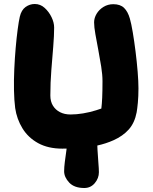

<svg xmlns="http://www.w3.org/2000/svg" viewBox="-20 -734 765 961"><path d="M292 10Q221 10 171 -17.5Q121 -45 92.5 -91.5Q64 -138 56 -193Q51 -231 50 -282Q49 -333 51.5 -388Q54 -443 58.5 -494.5Q63 -546 68.5 -587Q74 -628 79 -650Q87 -684 108 -699Q129 -714 154 -714Q182 -714 203.5 -694.5Q225 -675 238 -648Q251 -621 251 -596Q251 -556 246.5 -501Q242 -446 237 -383.5Q232 -321 232 -256Q232 -226 245 -205Q258 -184 280.5 -172.5Q303 -161 333 -161Q363 -161 396 -166.5Q429 -172 461 -182Q493 -192 521 -203L479 -143Q484 -165 487 -188.5Q490 -212 491.5 -245Q493 -278 493 -328Q493 -360 486.5 -401Q480 -442 472 -484Q464 -526 457.5 -562.5Q451 -599 451 -622Q451 -644 463.5 -665Q476 -686 498 -699.5Q520 -713 547 -713Q582 -713 601 -694.5Q620 -676 630 -641Q637 -617 644.5 -572.5Q652 -528 658.5 -476Q665 -424 669 -375Q673 -326 673 -292Q673 -251 670 -220Q667 -189 664 -172Q654 -119 624.5 -86Q595 -53 548 -32Q510 -15 466.5 -5.5Q423 4 378.5 7Q334 10 292 10ZM402 207Q352 207 326.5 180Q301 153 301 123Q301 104 304.5 76Q308 48 312 21Q316 -6 316 -21Q316 -45 332 -62.5Q348 -80 371.5 -89.5Q395 -99 416 -99Q437 -99 451.5 -90Q466 -81 466 -61Q466 -21 468 16Q470 53 472.5 82Q475 111 475 128Q475 158 454.5 182.5Q434 207 402 207Z"/></svg>

Font: Shantell Sans ExtraBold
Style: Regular
Weight: 800
Designer: Stephen Nixon, Anya Danilova, Shantell Martin
Foundry: Arrow Type
Version: Version 1.011;[c5ecc13dd]